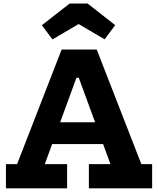

<svg xmlns="http://www.w3.org/2000/svg" viewBox="-20 -1030 864 1050"><path d="M618.5 -361.5V-242H199V-361.5ZM753 -132.5H812V0H466V-132.5H584L380.5 -687.5L456.5 -604.5H358.5L428.5 -687.5L225 -132.5H347V0H12.5V-132.5H73.5L317 -759H509ZM459.5 -1010.5 610 -892.5 552 -815 410 -898.5 267 -814.5 209 -892 360.5 -1010.5Z"/></svg>

Font: Hepta Slab
Style: Bold
Weight: 700
Designer: Michael LaGattuta
Foundry: Michael LaGattuta
Version: Version 1.100